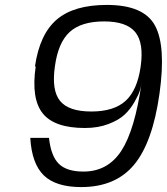

<svg xmlns="http://www.w3.org/2000/svg" viewBox="-20 -740 680 780"><path d="M125 -470H122Q141 -601 210.5 -660.5Q280 -720 414 -720Q564 -720 609.5 -636.5Q655 -553 628 -360Q600 -161 524.5 -70.5Q449 20 310 20Q207 20 158 -27.5Q109 -75 103 -180H179Q187 -106 219 -74.5Q251 -43 319 -43Q418 -43 473 -127.5Q528 -212 555 -403Q553 -388 548 -371.5Q543 -355 526.5 -326Q510 -297 487 -275Q464 -253 421.5 -236.5Q379 -220 325 -220Q201 -220 153.5 -279.5Q106 -339 125 -470ZM351 -287Q443 -287 490.5 -330.5Q538 -374 551.5 -470Q565 -566 529.5 -609.5Q494 -653 403 -653Q310 -653 263 -610Q216 -567 203 -470Q189 -373 224 -330Q259 -287 351 -287Z"/></svg>

Font: Fivo Sans Modern
Style: Italic
Weight: 400
Designer: Alexander Slobzheninov
Foundry: Alexander Slobzheninov
Version: 1.0